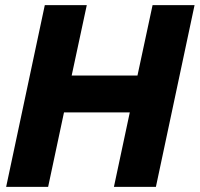

<svg xmlns="http://www.w3.org/2000/svg" viewBox="-20 -730 780 750"><path d="M155 -710H319L260 -435H517L576 -710H740L589 0H425L487 -291H230L168 0H4Z"/></svg>

Font: Raleway ExtraBold
Style: Italic
Weight: 800
Italic angle: -12°
Designer: Matt McInerney, Pablo Impallari, Rodrigo Fuenzalida
Foundry: Matt McInerney, Pablo Impallari, Rodrigo Fuenzalida
Version: Version 4.026